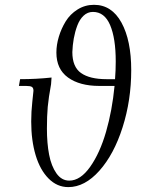

<svg xmlns="http://www.w3.org/2000/svg" viewBox="-20 -766 631 793"><path d="M58.1 -411.1 63 -439Q129.9 -439 192.9 -445.8L190.9 -418Q180.7 -362.3 177.2 -325Q173.8 -287.6 173.8 -234.9Q173.8 -173.8 182.9 -127Q191.9 -80.1 213.1 -50Q234.4 -20 266.1 -20Q312 -20 352.3 -76.9Q392.6 -133.8 418 -221.7Q443.4 -309.6 453.1 -411.1H390.1Q309.1 -411.1 261 -445.8Q212.9 -480.5 212.9 -548.8Q212.9 -580.6 222.9 -614Q232.9 -647.5 251.2 -677.5Q269.5 -707.5 300.3 -726.8Q331.1 -746.1 368.2 -746.1Q441.4 -746.1 481.7 -672.6Q522 -599.1 522 -476.1Q522 -352.1 486.3 -240.2Q450.7 -128.4 390.4 -60.8Q330.1 6.8 262.2 6.8Q215.8 6.8 180.7 -28.6Q145.5 -64 127.2 -125Q108.9 -186 108.9 -264.2Q108.9 -304.7 113.5 -346.2Q118.2 -387.7 118.2 -391.1Q118.2 -402.8 111.8 -407Q105.5 -411.1 87.9 -411.1ZM278.8 -550.8Q278.8 -489.7 314.7 -464.4Q350.6 -439 419.9 -439H455.1Q458 -475.1 458 -512.2Q458 -607.9 434.8 -662.4Q411.6 -716.8 363.8 -716.8Q341.8 -716.8 325.2 -701.2Q308.6 -685.5 299.1 -659.9Q289.6 -634.3 284.7 -606.9Q279.8 -579.6 278.8 -550.8Z"/></svg>

Font: Dihjauti S
Style: Italic
Weight: 400
Italic angle: -9°
Designer: T. Christopher White
Version: Version 3.0.0